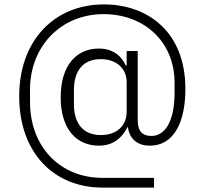

<svg xmlns="http://www.w3.org/2000/svg" viewBox="-20 -729 927 870"><path d="M678 77H445C252 77 116 -64 116 -267V-323C116 -518 255 -665 450 -665C631 -665 771 -542 771 -354V-308C771 -187 732 -113 666 -113C626 -113 604 -134 604 -183V-498H554V-432H550C532 -473 494 -509 428 -509C329 -509 255 -436 255 -288C255 -141 329 -69 428 -69C494 -69 533 -105 557 -152H560C566 -103 600 -69 658 -69C774 -69 820 -185 820 -326C820 -590 644 -709 451 -709C224 -709 67 -543 67 -293C67 -37 224 121 444 121H678ZM437 -117C355 -117 315 -172 315 -256V-320C315 -407 355 -461 437 -461C508 -461 554 -418 554 -357V-224C554 -158 508 -117 437 -117Z"/></svg>

Font: IBM Plex Arabic Light
Style: Regular
Weight: 300
Designer: Mike Abbink, Paul van der Laan, Pieter van Rosmalen, Wael Morcos, Khajak Apelian
Foundry: Bold Monday
Version: Version 1.0